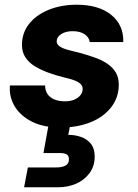

<svg xmlns="http://www.w3.org/2000/svg" viewBox="-20 -528 585 813"><path d="M237 12Q166 12 117 -12Q68 -36 43 -76.5Q18 -117 22 -166H171Q171 -145 181 -130Q191 -115 210 -107Q229 -99 255 -99Q279 -99 295.5 -106.5Q312 -114 321 -125.5Q330 -137 330 -152Q330 -165 319.5 -174Q309 -183 291.5 -189Q274 -195 252 -200Q219 -208 187 -219.5Q155 -231 129 -246.5Q103 -262 88 -284.5Q73 -307 73 -338Q73 -388 102.5 -426Q132 -464 185 -486Q238 -508 305 -508Q398 -508 451 -465Q504 -422 502 -350H360Q357 -371 337.5 -383.5Q318 -396 288 -396Q258 -396 239 -383.5Q220 -371 220 -353Q220 -341 231.5 -332.5Q243 -324 263.5 -318Q284 -312 311 -306Q348 -296 379.5 -285Q411 -274 434 -258.5Q457 -243 470 -221.5Q483 -200 483 -170Q483 -115 450.5 -73.5Q418 -32 362.5 -10Q307 12 237 12ZM82 265 98 181H218Q243 181 257.5 173Q272 165 272 147Q272 131 262 125.5Q252 120 232 120H164L187 -7H279L269 43Q298 43 323.5 52Q349 61 365 81Q381 101 381 135Q381 175 359.5 204.5Q338 234 303 249.5Q268 265 226 265Z"/></svg>

Font: DM Sans 24pt Black
Style: Italic
Weight: 900
Italic angle: -10°
Designer: Colophon Foundry, Jonny Pinhorn
Foundry: Colophon Foundry
Version: Version 4.004;gftools[0.9.30]